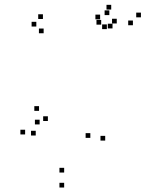

<svg xmlns="http://www.w3.org/2000/svg" viewBox="-20 -772 660 814"><path d="M426 -176V-196H406V-176ZM475 -672.5V-692.5H455V-672.5ZM457 -651.5V-671.5H437V-651.5ZM543.5 -665V-685H523.5V-665ZM577.5 -698.5V-718.5H557.5V-698.5ZM451.5 -731.5V-751.5H431.5V-731.5ZM404.5 -690V-710H384.5V-690ZM443.5 -708V-728H423.5V-708ZM162 -691.5V-711.5H142V-691.5ZM134 -659.5V-679.5H114V-659.5ZM165 -631V-651H145V-631ZM433 -648.5V-668.5H413V-648.5ZM409 -667.5V-687.5H389V-667.5ZM363 -187.5V-207.5H343V-187.5ZM252 -40.5V-60.5H232V-40.5ZM148 -244.5V-264.5H128V-244.5ZM131.5 -197.5V-217.5H111.5V-197.5ZM183 -259V-279H163V-259ZM145.5 -302V-322H125.5V-302ZM86.5 -202V-222H66.5V-202ZM252 23V3H232V23Z"/></svg>

Font: Monaspace Radon Dots Var
Style: Regular
Weight: 400
Designer: Riley Cran and the Lettermatic Team
Version: Version 1.100 (Monaspace Radon Dots)